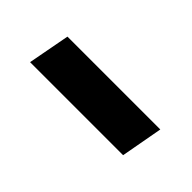

<svg xmlns="http://www.w3.org/2000/svg" viewBox="-6 -495 367 367"><g transform="rotate(45 177.0 -311.5)"><path d="M42.5 -268.5 58.5 -353.5H309.5L294 -268.5Z"/></g></svg>

Font: Cabin Condensed
Style: Italic
Weight: 400
Width: 3
Italic angle: -10°
Designer: Pablo Impallari
Foundry: Pablo Impallari. http://www.impallari.com Igino Marini. http://www.ikern.com
Version: Version 3.001; ttfautohint (v1.8.3)